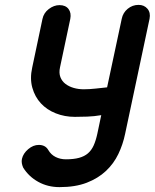

<svg xmlns="http://www.w3.org/2000/svg" viewBox="-20 -759 634 787"><path d="M493 -211Q484 -167 465 -127.5Q446 -88 414 -58Q382 -28 335.5 -10Q289 8 224 8Q176 8 137 -13.5Q98 -35 75 -72Q71 -81 69.5 -90Q68 -99 70 -108Q75 -130 95.5 -147.5Q116 -165 139 -165Q166 -165 178 -144Q189 -125 208 -115.5Q227 -106 250 -106Q282 -106 304 -112Q326 -118 340.5 -130.5Q355 -143 364 -163Q373 -183 379 -211L395 -287Q366 -282 338 -281Q310 -280 287 -280Q245 -280 208.5 -294.5Q172 -309 147.5 -335.5Q123 -362 112.5 -399.5Q102 -437 112 -482L154 -681Q159 -706 180 -722Q201 -738 224 -738Q249 -738 261 -722Q273 -706 268 -681L226 -483Q221 -460 227.5 -443Q234 -426 248.5 -415Q263 -404 282.5 -398.5Q302 -393 323 -393Q346 -393 373 -396Q400 -399 419 -401L479 -682Q484 -707 503.5 -723Q523 -739 548 -739Q571 -739 584.5 -723Q598 -707 593 -682Z"/></svg>

Font: VDS
Style: Bold Italic
Weight: 700
Designer: artmaker
Foundry: artmaker
Version: Version 1.000 2009 initial release